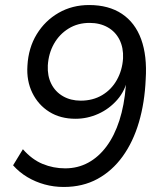

<svg xmlns="http://www.w3.org/2000/svg" viewBox="-20 -734 640 763"><path d="M233 9Q194 9 157.5 -1Q121 -11 89 -30Q57 -49 32 -77L71 -141Q107 -100 149.5 -82.5Q192 -65 239 -65Q289 -65 330.5 -87.5Q372 -110 403.5 -152.5Q435 -195 454.5 -255.5Q474 -316 480 -392L483 -425H488Q478 -374 446 -337.5Q414 -301 370.5 -281.5Q327 -262 280 -262Q220 -262 176 -289.5Q132 -317 108.5 -365Q85 -413 89 -473Q93 -544 126 -598Q159 -652 213 -683Q267 -714 334 -714Q412 -714 464.5 -679Q517 -644 541 -578Q565 -512 559 -419Q555 -326 532 -248Q509 -170 467.5 -112.5Q426 -55 367.5 -23Q309 9 233 9ZM301 -334Q349 -334 386 -356Q423 -378 444.5 -416.5Q466 -455 469 -502Q471 -544 455 -576Q439 -608 408 -625.5Q377 -643 336 -643Q289 -643 252.5 -620.5Q216 -598 194.5 -560Q173 -522 170 -474Q168 -432 184 -400.5Q200 -369 230.5 -351.5Q261 -334 301 -334Z"/></svg>

Font: Nunito Sans 10pt
Style: Italic
Weight: 400
Italic angle: -9°
Designer: Vernon Adams
Foundry: Vernon Adams
Version: Version 3.101;gftools[0.9.27]